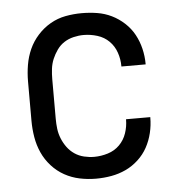

<svg xmlns="http://www.w3.org/2000/svg" viewBox="-45 -580 589 631"><g transform="rotate(-5 250.0 -265.0)"><path d="M247 8Q273 8 298 3.5Q323 -1 345.5 -11.5Q368 -22 387 -39.5Q406 -57 418 -79Q430 -101 436 -126Q442 -151 442 -176Q442 -177 442 -177.5Q442 -178 442 -178H362Q362 -178 362 -177.5Q362 -177 362 -177Q362 -154 354.5 -132Q347 -110 331 -94Q315 -78 292.5 -71Q270 -64 247 -64Q231 -64 214 -68Q197 -72 183 -81.5Q169 -91 159 -104.5Q149 -118 142.5 -134Q136 -150 134 -166.5Q132 -183 132 -200V-330Q132 -347 134 -364Q136 -381 142.5 -396.5Q149 -412 159 -426Q169 -440 183 -449Q197 -458 214 -462Q231 -466 247 -466Q270 -466 292.5 -459Q315 -452 331 -436Q347 -420 354.5 -398Q362 -376 362 -353Q362 -353 362 -353Q362 -353 362 -352H442Q442 -353 442 -353.5Q442 -354 442 -354Q442 -379 436 -404Q430 -429 418 -451Q406 -473 387 -490.5Q368 -508 345.5 -519Q323 -530 298 -534Q273 -538 247 -538Q220 -538 193.5 -533Q167 -528 143.5 -514.5Q120 -501 101.5 -480.5Q83 -460 72 -435.5Q61 -411 56.5 -384Q52 -357 52 -330V-200Q52 -173 56.5 -146Q61 -119 72 -94.5Q83 -70 101.5 -49.5Q120 -29 143.5 -16Q167 -3 193.5 2.5Q220 8 247 8Z"/></g></svg>

Font: Iosevka SS09
Style: Regular
Weight: 400
Monospace: yes
Designer: Belleve Invis
Foundry: Belleve Invis
Version: Version 5.2.1; ttfautohint (v1.8.3)